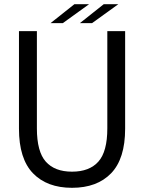

<svg xmlns="http://www.w3.org/2000/svg" viewBox="-20 -886 688 916"><path d="M577 -272Q577 -128.5 510 -59.2Q443 10 323.5 10Q204.5 10 137.5 -59.2Q70.5 -128.5 70.5 -272Q70.5 -294 70.5 -318.8Q70.5 -343.5 70.5 -371V-737.5H156V-363.5Q156 -337.5 156 -315Q156 -292.5 156 -273.5Q156 -162.5 198.5 -114.8Q241 -67 323.5 -67Q406.5 -67 449.2 -114.8Q492 -162.5 492 -273.5V-737.5H577ZM221 -775.5 335 -866H405L279.5 -775.5ZM361 -775.5 475 -866H544.5L419 -775.5Z"/></svg>

Font: Epilogue
Style: Regular
Weight: 400
Designer: Tyler Finck
Foundry: Etcetera Type Co
Version: Version 2.112